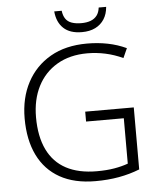

<svg xmlns="http://www.w3.org/2000/svg" viewBox="-60 -962 845 1024"><g transform="rotate(-5 362.0 -450.5)"><path d="M387 -364H647V-32Q594 -11 535.5 -0.5Q477 10 410 10Q297 10 219.5 -33.5Q142 -77 102 -159Q62 -241 62 -356Q62 -465 106 -548Q150 -631 231.5 -678Q313 -725 428 -725Q486 -725 538.5 -714.5Q591 -704 638 -682L615 -631Q570 -652 522 -662.5Q474 -673 425 -673Q331 -673 263 -633Q195 -593 159 -522Q123 -451 123 -357Q123 -254 157 -183.5Q191 -113 257.5 -77.5Q324 -42 422 -42Q474 -42 515 -49Q556 -56 589 -68V-311H387ZM547 -911Q544 -873 526.5 -845.5Q509 -818 479 -803Q449 -788 407 -788Q343 -788 308.5 -820.5Q274 -853 269 -911H309Q312 -885 323.5 -868Q335 -851 356.5 -843.5Q378 -836 408 -836Q437 -836 458 -844Q479 -852 491.5 -868.5Q504 -885 507 -911Z"/></g></svg>

Font: Noto Sans Hebrew Light
Style: Regular
Weight: 300
Designer: Monotype Design Team
Foundry: Monotype Imaging Inc.
Version: Version 2.003